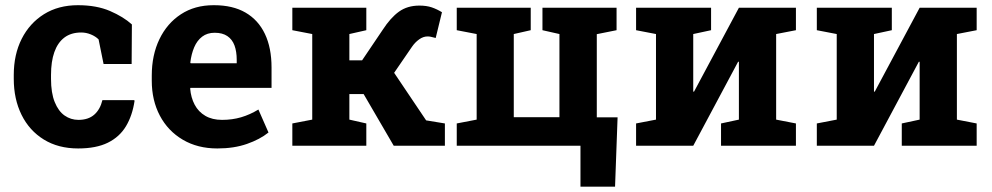

<svg xmlns="http://www.w3.org/2000/svg" viewBox="-20 -558 3797 735"><path d="M279.3 10.3Q203.1 10.3 147.7 -23.9Q92.3 -58.1 62.5 -118.4Q32.7 -178.7 32.7 -256.3V-271Q32.7 -349.1 63 -409.2Q93.3 -469.2 148.4 -503.7Q203.6 -538.1 278.3 -538.1Q349.6 -538.1 401.1 -515.9Q452.6 -493.7 484.9 -464.4L483.9 -313H376.5L357.4 -407.2Q345.7 -418.9 327.6 -426.3Q309.6 -433.6 291 -433.6Q252 -433.6 226.3 -414.1Q200.7 -394.5 188 -358.4Q175.3 -322.3 175.3 -271V-256.3Q175.3 -202.1 189.5 -167.2Q203.6 -132.3 227.3 -115.7Q251 -99.1 280.3 -99.1Q317.9 -99.1 340.6 -118.9Q363.3 -138.7 372.1 -174.8H493.7L495.1 -171.9Q486.8 -115.7 462.2 -74.7Q437.5 -33.7 392.8 -11.7Q348.1 10.3 279.3 10.3Z M812 10.3Q736.3 10.3 679.7 -23.2Q623 -56.6 592 -115.2Q561 -173.8 561 -249V-268.6Q561 -347.2 590.3 -408Q619.6 -468.8 672.6 -503.4Q725.6 -538.1 797.4 -538.1Q798.3 -538.1 799.3 -538.1Q871.1 -538.1 919.9 -509.8Q968.8 -481.4 994.1 -428.2Q1019.5 -375 1019.5 -299.3V-221.7H709L708 -218.8Q710.9 -184.1 725.3 -157Q739.7 -129.9 766.1 -114.5Q792.5 -99.1 830.1 -99.1Q869.1 -99.1 903.1 -109.1Q937 -119.1 969.2 -138.7L1007.8 -50.8Q975.1 -24.4 925.5 -7.1Q876 10.3 812 10.3ZM710 -315.9H886.2V-328.6Q886.2 -360.8 877.7 -384Q869.1 -407.2 850.3 -419.9Q831.5 -432.6 801.8 -432.6Q773.4 -432.6 753.9 -417.7Q734.4 -402.8 723.4 -377Q712.4 -351.1 708.5 -318.4Z M1099.1 0V-85.4L1175.3 -100.1V-427.7L1099.1 -442.4V-528.3H1382.3V-442.4L1317.4 -427.7V-327.1H1366.2L1445.3 -444.3Q1475.1 -490.2 1507.3 -513.4Q1539.6 -536.6 1585.4 -536.6Q1612.8 -536.6 1632.8 -529.8Q1652.8 -522.9 1671.9 -511.2L1647.9 -412.6Q1634.3 -416 1629.2 -417.2Q1624 -418.5 1616.7 -418.5Q1600.1 -418.5 1584.5 -407.2Q1568.8 -396 1557.1 -378.9L1488.8 -279.3L1611.3 -97.2L1683.1 -85.4V0H1487.3L1372.1 -197.8H1317.4V-100.1L1382.3 -85.4V0Z M2202.1 156.7V0H1728.5V-85.4L1804.7 -100.1V-427.7L1728.5 -442.4V-528.3H2011.7V-442.4L1946.8 -427.7V-109.4H2121.6V-427.7L2056.6 -442.4V-528.3H2340.3V-442.4L2264.6 -427.2V-108.9H2344.2L2334.5 156.7Z M2415 0V-85.4L2491.2 -100.1V-427.7L2415 -442.4V-528.3H2633.8H2702.1V-442.4L2633.8 -427.7V-207.5L2636.7 -207L2808.6 -528.3H2951.2H3026.9V-442.4L2951.2 -427.7V-100.1L3026.9 -85.4V0H2740.2V-85.4L2808.6 -100.1V-321.3L2805.7 -321.8L2633.8 0Z M3106.9 0V-85.4L3183.1 -100.1V-427.7L3106.9 -442.4V-528.3H3325.7H3394V-442.4L3325.7 -427.7V-207.5L3328.6 -207L3500.5 -528.3H3643.1H3718.8V-442.4L3643.1 -427.7V-100.1L3718.8 -85.4V0H3432.1V-85.4L3500.5 -100.1V-321.3L3497.6 -321.8L3325.7 0Z"/></svg>

Font: Robotiche
Style: Bold
Weight: 700
Designer: Google
Version: Version 2.001